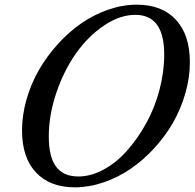

<svg xmlns="http://www.w3.org/2000/svg" viewBox="-20 -800 844 830"><path d="M304.2 9.8Q195.3 9.8 135.3 -54.7Q75.2 -119.1 75.2 -235.8Q75.2 -302.2 94.7 -370.4Q114.3 -438.5 148.4 -497.8Q182.6 -557.1 230.2 -609.6Q277.8 -662.1 332 -699.5Q386.2 -736.8 448.2 -758.3Q510.3 -779.8 570.8 -779.8Q680.2 -779.8 740.5 -714.6Q800.8 -649.4 800.8 -530.8Q800.8 -464.4 781.2 -396.5Q761.7 -328.6 727.8 -269.5Q693.8 -210.4 646.2 -158.7Q598.6 -106.9 544.2 -69.8Q489.7 -32.7 427.5 -11.5Q365.2 9.8 304.2 9.8ZM318.8 -37.1Q372.6 -37.1 427.5 -66.7Q482.4 -96.2 528.8 -148.4Q575.2 -200.7 611.8 -266.6Q648.4 -332.5 669.2 -410.6Q689.9 -488.8 689.9 -564.9Q689.9 -735.8 564.9 -735.8Q498 -735.8 429.4 -689.5Q360.8 -643.1 308.8 -569.6Q256.8 -496.1 223.9 -399.9Q190.9 -303.7 190.9 -210Q190.9 -122.1 222.4 -79.6Q253.9 -37.1 318.8 -37.1Z"/></svg>

Font: Libre Caslon Text
Style: Italic
Weight: 400
Italic angle: -25°
Designer: Pablo Impallari, Rodrigo Fuenzalida
Foundry: Pablo Impallari, Rodrigo Fuenzalida
Version: Version 1.002